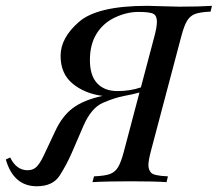

<svg xmlns="http://www.w3.org/2000/svg" viewBox="-81 -628 751 662"><path d="M404.8 -326.7 451.2 -502Q460 -534.2 460 -553.7Q460 -573.2 448.2 -580.1Q436.5 -586.9 396.5 -586.9Q356.4 -586.9 315.7 -567.9Q274.9 -548.8 252 -511.7Q229 -474.6 229 -420.9Q229 -367.2 254.2 -340.6Q279.3 -314 323.7 -314Q368.2 -314 404.8 -326.7ZM498 -20 493.2 0Q452.1 -2.9 369.1 -2.9Q286.1 -2.9 237.8 0L243.2 -20Q279.8 -21.5 297.6 -27.8Q315.4 -34.2 325.9 -51.3Q336.4 -68.4 346.2 -106L399.9 -309.1Q377 -302.7 345.7 -296.9Q314.5 -291 274.2 -273.7Q233.9 -256.3 207 -194.8L167 -102.1Q148.4 -59.6 124.8 -22.7Q101.1 14.2 45.9 14.2Q-34.2 14.2 -61 -78.1L-45.9 -85Q-24.4 -41 14.2 -41Q33.7 -41 45.7 -53.5Q57.6 -65.9 69.8 -91.8L108.9 -174.8Q133.3 -228 170.4 -255.6Q207.5 -283.2 272.5 -297.4Q211.4 -305.2 169.7 -339.4Q127.9 -373.5 127.9 -435.5Q127.9 -497.6 191.4 -552.7Q254.9 -607.9 426.8 -607.9L536.1 -605Q606.4 -605 649.9 -607.9L645 -587.9Q609.9 -586.4 592.3 -580.1Q574.7 -573.7 564.2 -556.6Q553.7 -539.6 543.9 -502L439 -106Q430.7 -74.2 430.7 -58.6Q430.7 -43 439.9 -32.5Q449.2 -22 498 -20Z"/></svg>

Font: PlayfairDisplaySC-Italic
Style: Italic
Weight: 400
Italic angle: -14°
Designer: Claus Eggers Sørensen
Foundry: Claus Eggers Sørensen
Version: Version 1.004;PS 001.004;hotconv 1.0.70;makeotf.lib2.5.58329